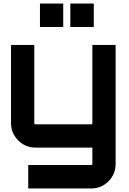

<svg xmlns="http://www.w3.org/2000/svg" viewBox="-20 -831 728 1081"><path d="M631 92Q631 149 591 189.5Q551 230 494 230H139V98H494Q500 98 500 92V0H180Q123 0 82.5 -40.5Q42 -81 42 -138V-578H173V-138Q173 -131 180 -131H494Q500 -131 500 -138V-578H631ZM508 -811V-679H376V-811ZM336 -811V-679H205V-811Z"/></svg>

Font: Orbitron
Style: Bold
Weight: 700
Designer: Matt McInerney
Foundry: Matt McInerney
Version: Version 001.001